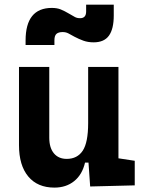

<svg xmlns="http://www.w3.org/2000/svg" viewBox="-20 -810 626 839"><path d="M217.8 9.8Q144 9.8 103.5 -38.8Q63 -87.4 63 -175.8V-517.6H195.3V-208.5Q195.3 -164.1 215.6 -139.9Q235.8 -115.7 271.5 -115.7Q317.9 -115.7 341.6 -151.6Q365.2 -187.5 365.2 -272V-517.6H497.6V-118.2L568.8 -107.4V0L374 4.9L366.7 -99.6H351.6Q339.4 -46.9 304.2 -18.6Q269 9.8 217.8 9.8ZM91.8 -613.3V-632.8Q91.8 -775.4 206.5 -775.4Q229 -775.4 245.4 -768.8Q261.7 -762.2 283.2 -749.5Q297.9 -741.2 307.1 -735.8Q316.4 -730.5 330.1 -730.5Q356.4 -730.5 356.4 -759.8V-789.6H477.1V-742.2Q477.1 -683.6 456.1 -654.3Q435.1 -625 389.2 -625Q364.3 -625 344.2 -632.3Q324.2 -639.6 305.7 -649.4Q290 -658.2 278.8 -664.1Q267.6 -669.9 253.9 -669.9Q235.8 -669.9 226.8 -662.1Q217.8 -654.3 217.8 -633.8V-613.3Z"/></svg>

Font: CaskaydiaMono NF
Style: Bold
Weight: 700
Designer: Aaron Bell
Foundry: Saja Typeworks
Version: Version 2111.001; ttfautohint (v1.8.4);Nerd Fonts 3.1.1